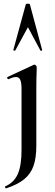

<svg xmlns="http://www.w3.org/2000/svg" viewBox="-20 -750 301 1052"><path d="M181 -363Q179 -321 179 -264V48Q179 116 163.5 159.5Q148 203 112.5 232Q77 261 14 282Q11 283 8.5 277.5Q6 272 9 271Q57 250 77.5 203.5Q98 157 98 71V-262Q98 -297 91 -312.5Q84 -328 68 -328Q52 -328 27 -316H26Q22 -316 20 -321Q18 -326 21 -328L165 -395L168 -396Q172 -396 176.5 -391.5Q181 -387 181 -384ZM211 -475Q211 -473 206.5 -472Q202 -471 201 -474L133 -601L64 -474Q63 -471 57.5 -472.5Q52 -474 53 -476L121 -725Q122 -730 132 -730Q143 -730 144 -725L211 -476Z"/></svg>

Font: Cormorant Garamond SemiBold
Style: Regular
Weight: 600
Designer: Christian Thalmann (Catharsis Fonts)
Version: Version 3.000